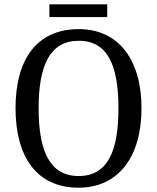

<svg xmlns="http://www.w3.org/2000/svg" viewBox="-20 -860 729 890"><path d="M209 -781H477V-840H209ZM344 10C532 10 636 -137 636 -358C636 -580 532 -725 345 -725C147 -725 52 -580 52 -359C52 -137 147 10 344 10ZM344 -44C211 -44 159 -160 159 -358C159 -556 211 -671 345 -671C480 -671 529 -556 529 -358C529 -160 480 -44 344 -44Z"/></svg>

Font: Noto Serif Devanagari SemiCondensed
Style: Regular
Weight: 400
Width: 4
Designer: Universal Thirst, Indian Type Foundry and the Monotype Design Team
Foundry: Monotype Imaging Inc.
Version: Version 2.004